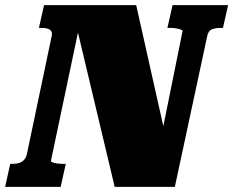

<svg xmlns="http://www.w3.org/2000/svg" viewBox="-60 -730 911 750"><path d="M-40 0 -20 -90H-9Q4 -90 15 -93.5Q26 -97 34 -105.5Q42 -114 45 -128L141 -585Q145 -600 140.5 -607.5Q136 -615 126 -618Q116 -621 103 -621H92L112 -710H472L589 -188L558 -138L653 -608Q654 -612 646.5 -614.5Q639 -617 628.5 -619Q618 -621 607 -621H594L614 -710H831L811 -621H801Q781 -621 767 -615Q753 -609 749 -587L623 0H388L229 -668L257 -662L139 -102Q138 -99 145 -96Q152 -93 163 -91.5Q174 -90 185 -90H197L177 0Z"/></svg>

Font: Roboto Serif Black
Style: Italic
Weight: 900
Italic angle: -10°
Version: Version 1.008